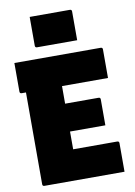

<svg xmlns="http://www.w3.org/2000/svg" viewBox="-100 -1001 751 1065"><g transform="rotate(-10 275.0 -468.5)"><path d="M144 -937H370Q381 -937 381 -926V-764H155Q144 -764 144 -775ZM62 0Q51 0 51 -11V-528H27Q16 -528 16 -539V-700H502Q513 -700 513 -689V-528H254V-429H442Q453 -429 453 -418V-272H254V-172H502Q513 -172 513 -161V0Z"/></g></svg>

Font: Recursive Sn Lnr St Blk
Style: Regular
Weight: 900
Version: Version 1.079;hotconv 1.0.112;makeotfexe 2.5.65598; ttfautoh